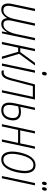

<svg xmlns="http://www.w3.org/2000/svg" viewBox="1132 -1890 768 3073"><g transform="rotate(90 1516.5 -354.0)"><path d="M134 10Q70 10 48.5 -37Q27 -84 43 -159L121 -529H158L80 -159Q67 -97 81 -60.5Q95 -24 144 -24Q180 -24 207.5 -46.5Q235 -69 253.5 -105.5Q272 -142 281 -184L355 -529H393L312 -157Q299 -97 312 -60.5Q325 -24 373 -24Q428 -24 467.5 -81.5Q507 -139 528 -240L589 -529H626L514 0H484L499 -88H497Q475 -46 442 -18Q409 10 364 10Q318 10 296 -17.5Q274 -45 271 -81H268Q249 -44 214.5 -17Q180 10 134 10Z M651 0 763 -529H800L750 -294H815L986 -529H1028L842 -276L924 0H886L810 -260H743L688 0Z M1155 -642Q1139 -642 1133.5 -653.5Q1128 -665 1131 -683Q1138 -718 1164 -718Q1178 -718 1184.5 -707Q1191 -696 1187 -677Q1180 -642 1155 -642ZM996 0 1108 -529H1145L1033 0Z M1139 7Q1122 7 1109 2V-32Q1122 -28 1138 -28Q1169 -28 1191 -52.5Q1213 -77 1232 -147L1332 -529H1574L1461 0H1424L1530 -495H1359L1266 -140Q1245 -60 1216 -26.5Q1187 7 1139 7Z M1744 10Q1588 10 1633 -202L1704 -529H1741L1690 -294Q1706 -298 1729.5 -301.5Q1753 -305 1775 -305Q1852 -305 1885.5 -257.5Q1919 -210 1902 -128Q1887 -60 1846.5 -25Q1806 10 1744 10ZM1672 -208Q1650 -109 1669 -66Q1688 -23 1746 -23Q1841 -23 1865 -133Q1879 -201 1854 -236.5Q1829 -272 1768 -272Q1749 -272 1725 -268.5Q1701 -265 1683 -261Z M1968 0 2080 -529H2117L2067 -293H2275L2325 -529H2362L2249 0H2212L2267 -259H2060L2004 0Z M2536 10Q2453 10 2422 -67.5Q2391 -145 2420 -283Q2447 -408 2498.5 -473Q2550 -538 2624 -538Q2706 -538 2737 -461Q2768 -384 2739 -247Q2712 -121 2660.5 -55.5Q2609 10 2536 10ZM2538 -23Q2653 -23 2702 -252Q2728 -374 2706.5 -439.5Q2685 -505 2621 -505Q2505 -505 2457 -278Q2430 -156 2452.5 -89.5Q2475 -23 2538 -23Z M2912 -642Q2897 -642 2892 -653.5Q2887 -665 2890 -683Q2897 -718 2921 -718Q2935 -718 2940.5 -707Q2946 -696 2942 -677Q2935 -642 2912 -642ZM3000 -642Q2985 -642 2980 -653.5Q2975 -665 2979 -683Q2986 -718 3010 -718Q3024 -718 3029.5 -707Q3035 -696 3031 -677Q3023 -642 3000 -642ZM2798 0 2910 -529H2947L2834 0Z"/></g></svg>

Font: Noto Sans Condensed ExtraLight
Style: Italic
Weight: 200
Width: 3
Italic angle: -12°
Designer: Monotype Design Team
Foundry: Monotype Imaging Inc.
Version: Version 2.013; ttfautohint (v1.8.4.7-5d5b)